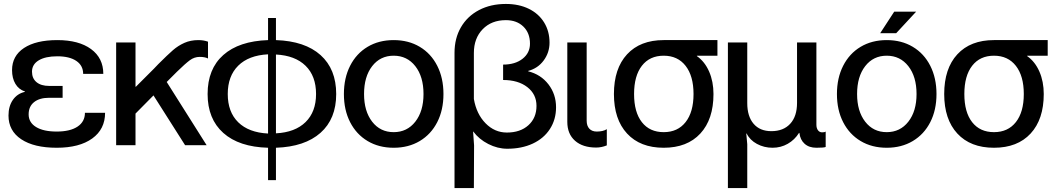

<svg xmlns="http://www.w3.org/2000/svg" viewBox="-20 -735 5344 972"><path d="M267 -69Q335 -69 372.5 -94Q410 -119 410 -164H512Q512 -81 447 -34Q382 13 267 13Q152 13 87.5 -30Q23 -73 23 -150Q23 -197 45 -229Q67 -261 106 -270V-272Q75 -282 58 -310.5Q41 -339 41 -380Q41 -452 101.5 -492Q162 -532 270 -532Q379 -532 441 -486.5Q503 -441 503 -361H401Q401 -403 366.5 -426.5Q332 -450 270 -450Q210 -450 176 -429.5Q142 -409 142 -372Q142 -338 165 -319Q188 -300 229 -300H297V-240H229Q180 -240 152.5 -218Q125 -196 125 -156Q125 -115 162.5 -92Q200 -69 267 -69Z M666 -520V-296H668L759 -387L782 -411Q829 -458 855.5 -481Q882 -504 913.5 -518Q945 -532 984 -532Q1011 -532 1033 -524V-439Q1017 -447 991 -447Q964 -447 941 -430Q918 -413 876 -372L824 -320L1026 0H917L757 -252L666 -160V0H568V-520Z M1377 -644V-532Q1524 -527 1603 -456Q1682 -385 1682 -259Q1682 -133 1602.5 -62.5Q1523 8 1377 13V177H1337V13Q1190 9 1110.5 -62Q1031 -133 1031 -259Q1031 -386 1110.5 -456.5Q1190 -527 1337 -532V-644ZM1337 -59V-460Q1239 -455 1186 -402.5Q1133 -350 1133 -259Q1133 -168 1186 -116Q1239 -64 1337 -59ZM1580 -259Q1580 -350 1527 -402Q1474 -454 1377 -459V-60Q1474 -65 1527 -117Q1580 -169 1580 -259Z M2225 -259Q2225 -178 2193.5 -116.5Q2162 -55 2105 -21Q2048 13 1973 13Q1898 13 1841 -21Q1784 -55 1752.5 -116.5Q1721 -178 1721 -259Q1721 -340 1752.5 -402Q1784 -464 1841 -498Q1898 -532 1973 -532Q2048 -532 2105 -498Q2162 -464 2193.5 -402Q2225 -340 2225 -259ZM1973 -66Q2041 -66 2082.5 -119Q2124 -172 2124 -259Q2124 -347 2082.5 -400Q2041 -453 1973 -453Q1905 -453 1864 -400Q1823 -347 1823 -259Q1823 -172 1864 -119Q1905 -66 1973 -66Z M2281 217V-468Q2281 -541 2313.5 -597Q2346 -653 2405 -684Q2464 -715 2541 -715Q2607 -715 2657 -690.5Q2707 -666 2734.5 -621.5Q2762 -577 2762 -519Q2762 -469 2732.5 -429Q2703 -389 2654 -376V-374Q2718 -358 2756.5 -308Q2795 -258 2795 -192Q2795 -130 2764 -82Q2733 -34 2677 -8Q2621 18 2548 18Q2499 18 2452 -6Q2405 -30 2376 -69H2375L2380 1L2379 217ZM2546 -64Q2614 -64 2655 -101Q2696 -138 2696 -199Q2696 -258 2649.5 -294Q2603 -330 2527 -330V-408Q2588 -408 2625.5 -437.5Q2663 -467 2663 -514Q2663 -568 2629.5 -600.5Q2596 -633 2541 -633Q2468 -633 2423.5 -587Q2379 -541 2379 -467V-234Q2392 -158 2438 -111Q2484 -64 2546 -64Z M2852 -520H2950V-124Q2950 -98 2963.5 -83.5Q2977 -69 3001 -69Q3033 -69 3052 -81V1Q3025 12 2998 12Q2930 12 2891 -22.5Q2852 -57 2852 -118Z M3612 -532V-453H3508V-451Q3548 -423 3570 -372.5Q3592 -322 3592 -259Q3592 -131 3525.5 -59Q3459 13 3340 13Q3221 13 3154.5 -59Q3088 -131 3088 -259Q3088 -388 3154.5 -460Q3221 -532 3340 -532ZM3340 -66Q3411 -66 3451 -117Q3491 -168 3491 -259Q3491 -350 3451 -401.5Q3411 -453 3340 -453Q3269 -453 3229.5 -402Q3190 -351 3190 -259Q3190 -167 3229.5 -116.5Q3269 -66 3340 -66Z M3665 -520H3763V-213Q3763 -146 3795 -108.5Q3827 -71 3885 -71Q3946 -71 3980.5 -108.5Q4015 -146 4015 -214V-520H4113V-104Q4113 -86 4121 -75.5Q4129 -65 4142 -65Q4155 -65 4160 -69V9Q4152 13 4113 13Q4076 13 4053.5 -7Q4031 -27 4027 -62H4025Q4003 -27 3968 -7Q3933 13 3891 13Q3848 13 3812 -6.5Q3776 -26 3760 -59H3758L3763 -5V217H3665Z M4721 -259Q4721 -178 4689.5 -116.5Q4658 -55 4601 -21Q4544 13 4469 13Q4394 13 4337 -21Q4280 -55 4248.5 -116.5Q4217 -178 4217 -259Q4217 -340 4248.5 -402Q4280 -464 4337 -498Q4394 -532 4469 -532Q4544 -532 4601 -498Q4658 -464 4689.5 -402Q4721 -340 4721 -259ZM4469 -66Q4537 -66 4578.5 -119Q4620 -172 4620 -259Q4620 -347 4578.5 -400Q4537 -453 4469 -453Q4401 -453 4360 -400Q4319 -347 4319 -259Q4319 -172 4360 -119Q4401 -66 4469 -66ZM4507 -676H4618L4517 -567H4436Z M5284 -532V-453H5180V-451Q5220 -423 5242 -372.5Q5264 -322 5264 -259Q5264 -131 5197.5 -59Q5131 13 5012 13Q4893 13 4826.5 -59Q4760 -131 4760 -259Q4760 -388 4826.5 -460Q4893 -532 5012 -532ZM5012 -66Q5083 -66 5123 -117Q5163 -168 5163 -259Q5163 -350 5123 -401.5Q5083 -453 5012 -453Q4941 -453 4901.5 -402Q4862 -351 4862 -259Q4862 -167 4901.5 -116.5Q4941 -66 5012 -66Z"/></svg>

Font: Non Bureau
Style: Regular
Weight: 400
Designer: Jona Saucedo
Foundry: Non Foundry
Version: Version 1.000; ttfautohint (v1.8.4)